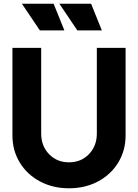

<svg xmlns="http://www.w3.org/2000/svg" viewBox="-20 -1003 744 1035"><path d="M47 -273V-745H202V-283Q202 -216 244.5 -172Q287 -128 352 -128Q417 -128 459.5 -172Q502 -216 502 -283V-745H657V-273Q657 -192 617.5 -127Q578 -62 508.5 -25Q439 12 352 12Q265 12 195.5 -25Q126 -62 86.5 -127Q47 -192 47 -273ZM300 -983H471L529 -839H397ZM269 -983 327 -839H195L98 -983Z"/></svg>

Font: BLUETTI 2.0
Style: Bold
Weight: 700
Designer: Stijn de Vries
Foundry: tokotype
Version: Version 2.005;October 31, 2023;FontCreator 14.0.0.2814 64-bi